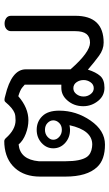

<svg xmlns="http://www.w3.org/2000/svg" viewBox="183 -712 534 941"><g transform="rotate(-90 450.5 -242.0)"><path d="M211.9 5Q137.6 5 102 -33.2Q55 -82.7 55 -188.6V-313.4Q55 -389.6 96.8 -436.1Q138.6 -482.7 212.4 -488.1L228.2 -488.6Q236.6 -488.6 243.6 -480.7Q285.6 -433.2 330.7 -433.2Q355 -433.2 366.8 -438.1Q390.6 -447.5 419.3 -481.7Q423.8 -487.6 431.2 -487.6Q438.6 -487.6 451 -483.7Q580.7 -453 580.7 -383.2V-163.9Q664.4 -68.3 711.4 -68.3Q740.1 -68.3 754 -85.9Q767.8 -103.5 767.8 -140.6V-455.4Q767.8 -469.3 778.2 -478.2Q788.6 -487.1 805.4 -487.1Q820.3 -487.1 831.7 -479Q843.1 -470.8 843.1 -455.4V-140.6Q843.1 -1.5 711.4 -1.5Q678.2 -1.5 647 -24.3Q615.8 -47 579.2 -78.7Q566.8 -39.6 548.5 -18.6Q530.2 2.5 490.1 2.5Q452 2.5 427.2 -27.2Q400 -59.9 400 -101.5Q400 -147 428.2 -179.2Q453.5 -208.9 490.1 -208.9H505.4V-388.6Q502 -391.6 490.8 -401Q479.7 -410.4 449 -419.8Q392.1 -370.3 331.2 -370.3Q298.5 -370.3 264.9 -383.2Q231.2 -396 212.4 -418.3Q138.6 -410.9 130.2 -319.3V-188.6Q130.2 -114.9 151 -84.2Q166.3 -62.4 199.5 -58.4L212.4 -57.4Q282.2 -57.4 306.9 -168.8Q292.6 -166.3 284.2 -166.3Q246.5 -166.3 220 -190.1Q193.6 -213.9 193.6 -248.5Q193.6 -281.7 220 -305.7Q246.5 -329.7 284.2 -329.7Q324.3 -329.7 351.2 -302.2Q378.2 -274.8 378.2 -219.3Q378.2 -136.1 329.5 -65.6Q280.7 5 211.9 5ZM488.1 -50Q506.4 -50 517.3 -65.6Q528.2 -81.2 528.2 -99.5Q528.2 -119.3 517.3 -134.7Q506.4 -150 488.1 -150Q470.8 -150 459.2 -134.9Q447.5 -119.8 447.5 -99.5Q447.5 -80.7 459.2 -65.3Q470.8 -50 488.1 -50ZM284.2 -206.4Q305 -206.4 317.8 -219.3Q330.7 -232.2 330.7 -248.5Q330.7 -263.9 317.8 -276.5Q305 -289.1 284.2 -289.1Q263.9 -289.1 249.8 -276.5Q235.6 -263.9 235.6 -248.5Q235.6 -231.7 249.8 -219.1Q263.9 -206.4 284.2 -206.4Z"/></g></svg>

Font: Shan Wanhai
Style: Regular
Weight: 400
Designer: Khon Soe Zaw Thu
Foundry: Shan Unicode
Version: Version 1.00 June 3, 2017, initial release